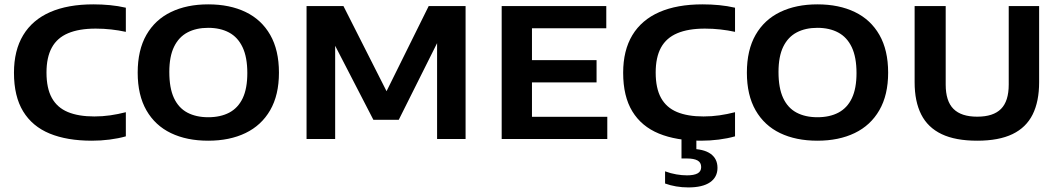

<svg xmlns="http://www.w3.org/2000/svg" viewBox="-20 -622 4746 859"><path d="M391 7.5Q280 7.5 202.2 -24.5Q124.5 -56.5 83.5 -123.8Q42.5 -191 42.5 -296.5Q42.5 -396.5 83.8 -464.8Q125 -533 204.2 -567.8Q283.5 -602.5 397.5 -602.5Q435.5 -602.5 472 -599Q508.5 -595.5 543 -587.5V-479.5Q511 -486.5 477.5 -490.2Q444 -494 408 -494Q333.5 -494 284.5 -473.2Q235.5 -452.5 211.8 -409Q188 -365.5 188 -297.5Q188 -227 212 -183.8Q236 -140.5 283.5 -120.8Q331 -101 402 -101Q438.5 -101 473.2 -106Q508 -111 543 -120V-12Q509.5 -2.5 470.2 2.5Q431 7.5 391 7.5Z M911.5 7.5Q815.5 7.5 744.8 -26.5Q674 -60.5 635 -128.5Q596 -196.5 596 -297Q596 -398 635 -466Q674 -534 745 -568.2Q816 -602.5 911.5 -602.5Q1008 -602.5 1079 -568.2Q1150 -534 1189 -465.8Q1228 -397.5 1228 -297Q1228 -197 1188.8 -129Q1149.5 -61 1078.5 -26.8Q1007.5 7.5 911.5 7.5ZM911.5 -97.5Q966.5 -97.5 1005.8 -118.2Q1045 -139 1065.8 -182.5Q1086.5 -226 1086.5 -295Q1086.5 -366 1065.2 -410.8Q1044 -455.5 1004.8 -476.5Q965.5 -497.5 911.5 -497.5Q858 -497.5 819 -477Q780 -456.5 758.8 -413Q737.5 -369.5 737.5 -300Q737.5 -228 758.2 -183.5Q779 -139 818.2 -118.2Q857.5 -97.5 911.5 -97.5Z M1351.5 0V-595H1516.5L1718.5 -196H1700.5L1898 -595H2063V0H1935.5V-483H1962.5L1764 -86H1650.5L1445.5 -483H1479.5V0Z M2224.5 0V-595H2692.5V-495.5H2360V-99.5H2697V0ZM2299.5 -253.5V-353H2649V-253.5Z M3116.5 7.5Q3005.5 7.5 2927.8 -24.5Q2850 -56.5 2809 -123.8Q2768 -191 2768 -296.5Q2768 -396.5 2809.2 -464.8Q2850.5 -533 2929.8 -567.8Q3009 -602.5 3123 -602.5Q3161 -602.5 3197.5 -599Q3234 -595.5 3268.5 -587.5V-479.5Q3236.5 -486.5 3203 -490.2Q3169.5 -494 3133.5 -494Q3059 -494 3010 -473.2Q2961 -452.5 2937.2 -409Q2913.5 -365.5 2913.5 -297.5Q2913.5 -227 2937.5 -183.8Q2961.5 -140.5 3009 -120.8Q3056.5 -101 3127.5 -101Q3164 -101 3198.8 -106Q3233.5 -111 3268.5 -120V-12Q3235 -2.5 3195.8 2.5Q3156.5 7.5 3116.5 7.5ZM3059.5 216.5Q3031.5 216.5 3005 212Q2978.5 207.5 2955.5 199V144.5Q2981 154 3006 158.2Q3031 162.5 3053.5 162.5Q3084.5 162.5 3100.8 153.8Q3117 145 3117 125.5Q3117 105 3100.8 96Q3084.5 87 3053 87H3029V-10H3095.5V65.5L3067.5 44Q3128 44 3159 66Q3190 88 3190 129Q3190 170.5 3156.8 193.5Q3123.5 216.5 3059.5 216.5Z M3637 7.5Q3541 7.5 3470.2 -26.5Q3399.5 -60.5 3360.5 -128.5Q3321.5 -196.5 3321.5 -297Q3321.5 -398 3360.5 -466Q3399.5 -534 3470.5 -568.2Q3541.5 -602.5 3637 -602.5Q3733.5 -602.5 3804.5 -568.2Q3875.5 -534 3914.5 -465.8Q3953.5 -397.5 3953.5 -297Q3953.5 -197 3914.2 -129Q3875 -61 3804 -26.8Q3733 7.5 3637 7.5ZM3637 -97.5Q3692 -97.5 3731.2 -118.2Q3770.5 -139 3791.2 -182.5Q3812 -226 3812 -295Q3812 -366 3790.8 -410.8Q3769.5 -455.5 3730.2 -476.5Q3691 -497.5 3637 -497.5Q3583.5 -497.5 3544.5 -477Q3505.5 -456.5 3484.2 -413Q3463 -369.5 3463 -300Q3463 -228 3483.8 -183.5Q3504.5 -139 3543.8 -118.2Q3583 -97.5 3637 -97.5Z M4352 7.5Q4254.5 7.5 4192.8 -22Q4131 -51.5 4101.5 -109.8Q4072 -168 4072 -254V-595H4211V-243.5Q4211 -169.5 4245.8 -134.8Q4280.5 -100 4352 -100Q4424 -100 4458.5 -134.8Q4493 -169.5 4493 -243.5V-595H4629V-254Q4629 -168 4600 -109.8Q4571 -51.5 4509.8 -22Q4448.5 7.5 4352 7.5Z"/></svg>

Font: Encode Sans SC SemiExpanded SemiBold
Style: Regular
Weight: 600
Width: 6
Designer: Multiple Designers
Foundry: Impallari Type
Version: Version 3.002